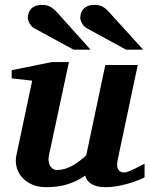

<svg xmlns="http://www.w3.org/2000/svg" viewBox="-20 -754 614 786"><path d="M571.8 -27.8Q561.5 -22.5 543.7 -15.4Q525.9 -8.3 504.2 -2.2Q482.4 3.9 459 8.1Q435.5 12.2 414.1 12.2Q388.2 12.2 372.1 6.8Q356 1.5 346.9 -6.1Q337.9 -13.7 334 -21.7Q330.1 -29.8 329.1 -35.2Q295.9 -12.2 257.3 0Q218.8 12.2 169.9 12.2Q132.8 12.2 107.2 -0.5Q81.5 -13.2 66.7 -32.2Q51.8 -51.3 47.1 -74Q42.5 -96.7 46.9 -117.2L111.8 -423.8L27.8 -433.1V-466.8L192.9 -500H262.2L180.2 -117.2Q177.7 -105.5 179 -94.7Q180.2 -84 184.6 -75.9Q189 -67.9 196.3 -63Q203.6 -58.1 212.9 -58.1Q229.5 -58.1 245.4 -62.7Q261.2 -67.4 276.1 -75.7Q291 -84 305.2 -94.7Q319.3 -105.5 333 -118.2L411.1 -487.8H543.9L461.9 -100.1Q456.1 -72.3 464.1 -60.1Q472.2 -47.9 487.8 -47.9Q491.7 -47.9 496.8 -49.1Q502 -50.3 511 -54Q520 -57.6 534.4 -64.7Q548.8 -71.8 571.8 -84ZM280.8 -550.8 118.7 -639.2Q113.3 -642.1 108.9 -647.2Q104.5 -652.3 101.1 -658.2Q97.7 -664.1 95.7 -670.2Q93.8 -676.3 93.8 -681.2Q93.8 -689.9 96.7 -699.5Q99.6 -709 106.2 -716.6Q112.8 -724.1 123.8 -729Q134.8 -733.9 150.9 -733.9Q161.1 -733.9 168.9 -732.4Q176.8 -731 184.1 -727.3Q191.4 -723.6 198.7 -717.5Q206.1 -711.4 214.8 -702.1L350.6 -550.8ZM495.6 -550.8 334 -639.2Q328.6 -642.1 324 -647.2Q319.3 -652.3 315.9 -658.2Q312.5 -664.1 310.5 -670.2Q308.6 -676.3 308.6 -681.2Q308.6 -689.9 311.5 -699.5Q314.5 -709 321 -716.6Q327.6 -724.1 338.6 -729Q349.6 -733.9 365.7 -733.9Q376 -733.9 383.8 -732.4Q391.6 -731 398.9 -727.3Q406.2 -723.6 413.3 -717.5Q420.4 -711.4 428.7 -702.1L565.9 -550.8Z"/></svg>

Font: Charis SIL Eur
Style: Bold Italic
Weight: 700
Italic angle: -11°
Foundry: SIL International
Version: Version 5.000